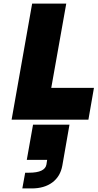

<svg xmlns="http://www.w3.org/2000/svg" viewBox="-20 -670 546 1075"><path d="M475 0H45L160 -650H351L267 -178H506ZM165 28H369L329 257Q318 318 273 351.5Q228 385 157 385H105L121 297H142Q232 297 240 251L244 225H130Z"/></svg>

Font: Overused Grotesk Black
Style: Italic
Weight: 900
Italic angle: -10°
Version: Version 0.003